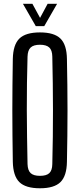

<svg xmlns="http://www.w3.org/2000/svg" viewBox="-20 -977 417 1004"><path d="M189 7.5Q114 7.5 81.2 -24.8Q48.5 -57 47 -131.5Q46 -200.5 45.2 -267Q44.5 -333.5 44.5 -400Q44.5 -466.5 45.2 -533Q46 -599.5 47 -668.5Q48.5 -743 81.2 -775.2Q114 -807.5 189 -807.5Q263.5 -807.5 296.2 -775.2Q329 -743 330 -668.5Q331.5 -599.5 332.2 -532.5Q333 -465.5 333 -399.5Q333 -333.5 332.2 -267Q331.5 -200.5 330 -131.5Q329 -57 296.2 -24.8Q263.5 7.5 189 7.5ZM189 -57.5Q223 -57.5 238 -71.8Q253 -86 253.5 -119Q255.5 -190 256.2 -260.8Q257 -331.5 257 -402Q257 -472.5 256 -542.2Q255 -612 253.5 -681Q253 -714 237.8 -728.5Q222.5 -743 189 -743Q155.5 -743 140.2 -728.5Q125 -714 124 -681Q122 -612 121 -542.2Q120 -472.5 120.2 -402Q120.5 -331.5 121.5 -260.8Q122.5 -190 124 -119Q125 -86 140.2 -71.8Q155.5 -57.5 189 -57.5ZM167 -840.5 100 -957H149.5L189.5 -883.5L229 -957H278.5L211.5 -840.5Z"/></svg>

Font: Big Shoulders Display Thin Medium
Style: Regular
Weight: 500
Version: Version 2.002